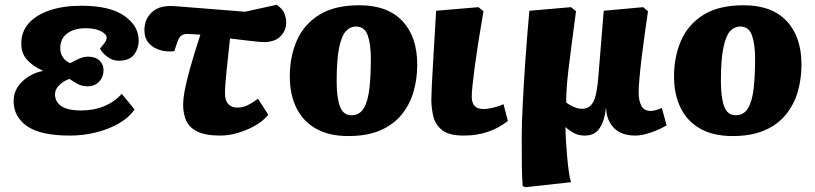

<svg xmlns="http://www.w3.org/2000/svg" viewBox="-20 -553 3408 803"><path d="M272 14Q149 14 93 -25.5Q37 -65 37 -130Q37 -178 73 -212Q109 -246 158 -256V-258Q121 -274 95 -301Q69 -328 69 -371Q69 -421 100.5 -456Q132 -491 188.5 -510Q245 -529 321 -529Q439 -529 499.5 -487Q560 -445 560 -384Q560 -350 540.5 -324.5Q521 -299 477 -299Q451 -299 429.5 -315Q408 -331 398 -350Q413 -367 419.5 -376.5Q426 -386 426 -396Q426 -410 402 -422.5Q378 -435 338 -435Q291 -435 261.5 -413.5Q232 -392 232 -351Q232 -329 243.5 -312.5Q255 -296 274 -289Q290 -298 309.5 -307Q329 -316 348 -316Q379 -316 396 -300Q413 -284 413 -260Q413 -231 394.5 -211.5Q376 -192 346 -192Q323 -192 304.5 -202Q286 -212 271 -223Q248 -216 229 -198Q210 -180 210 -159Q210 -128 236 -109.5Q262 -91 320 -91Q373 -91 417 -109.5Q461 -128 489 -161L543 -95Q517 -59 474 -35Q431 -11 379 1.5Q327 14 272 14Z M902 14Q838 14 804 -3.5Q770 -21 758 -50Q746 -79 746 -113Q746 -139 752.5 -174.5Q759 -210 774.5 -266Q790 -322 818 -408Q801 -409 786.5 -410Q772 -411 762 -411Q750 -411 739.5 -405Q729 -399 721 -375L709 -339Q678 -335 649.5 -343.5Q621 -352 602.5 -372.5Q584 -393 584 -427Q584 -474 617 -503.5Q650 -533 715 -527L1005 -504L1137 -533Q1162 -516 1169.5 -496.5Q1177 -477 1177 -460Q1177 -425 1153 -401Q1129 -377 1084 -377Q1068 -377 1031 -381.5Q994 -386 942 -392Q934 -318 927.5 -256.5Q921 -195 921 -162Q921 -132 935 -117.5Q949 -103 972 -103Q996 -103 1016 -113Q1036 -123 1059 -140L1102 -73Q1082 -48 1048.5 -28.5Q1015 -9 976 2.5Q937 14 902 14Z M1437 16Q1355 16 1300.5 -15.5Q1246 -47 1219 -103Q1192 -159 1192 -233Q1192 -317 1222 -384.5Q1252 -452 1316 -491.5Q1380 -531 1483 -531Q1601 -531 1663 -465Q1725 -399 1725 -283Q1725 -223 1709.5 -169.5Q1694 -116 1660 -74Q1626 -32 1571 -8Q1516 16 1437 16ZM1450 -71Q1484 -71 1501.5 -100.5Q1519 -130 1525 -183.5Q1531 -237 1531 -307Q1531 -368 1518 -405Q1505 -442 1469 -442Q1444 -442 1426 -422Q1408 -402 1398 -352Q1388 -302 1388 -213Q1388 -146 1401.5 -108.5Q1415 -71 1450 -71Z M1920 14Q1858 14 1829.5 -8.5Q1801 -31 1792.5 -65.5Q1784 -100 1784 -137Q1784 -153 1786 -195Q1788 -237 1792.5 -313Q1797 -389 1804 -508L1981 -523L2002 -506Q1978 -367 1965.5 -273.5Q1953 -180 1953 -149Q1953 -124 1964.5 -110.5Q1976 -97 2002 -97Q2020 -97 2044 -103Q2068 -109 2086 -117L2104 -47Q2027 14 1920 14Z M2177 230 2166 225Q2163 188 2162.5 139.5Q2162 91 2162 17Q2162 -32 2166 -113.5Q2170 -195 2177 -297Q2184 -399 2194 -508L2368 -523L2389 -506Q2378 -422 2370 -361.5Q2362 -301 2357 -258Q2352 -215 2350 -183Q2348 -151 2348 -124Q2361 -114 2379.5 -106Q2398 -98 2414 -98Q2446 -98 2461.5 -127Q2477 -156 2483 -239L2505 -508L2670 -523L2690 -506Q2684 -464 2677 -414.5Q2670 -365 2664 -316Q2658 -267 2654.5 -227Q2651 -187 2651 -164Q2651 -134 2662 -111.5Q2673 -89 2701 -89Q2712 -89 2724.5 -93Q2737 -97 2748 -101L2768 -29Q2739 -11 2701.5 1.5Q2664 14 2637 14Q2579 14 2548 -17.5Q2517 -49 2515 -100H2514Q2509 -50 2488.5 -18Q2468 14 2426 14Q2398 14 2377.5 2Q2357 -10 2346 -21H2345Q2345 3 2347 35.5Q2349 68 2352 102Q2355 136 2359 164.5Q2363 193 2368 209Z M3044 16Q2962 16 2907.5 -15.5Q2853 -47 2826 -103Q2799 -159 2799 -233Q2799 -317 2829 -384.5Q2859 -452 2923 -491.5Q2987 -531 3090 -531Q3208 -531 3270 -465Q3332 -399 3332 -283Q3332 -223 3316.5 -169.5Q3301 -116 3267 -74Q3233 -32 3178 -8Q3123 16 3044 16ZM3057 -71Q3091 -71 3108.5 -100.5Q3126 -130 3132 -183.5Q3138 -237 3138 -307Q3138 -368 3125 -405Q3112 -442 3076 -442Q3051 -442 3033 -422Q3015 -402 3005 -352Q2995 -302 2995 -213Q2995 -146 3008.5 -108.5Q3022 -71 3057 -71Z"/></svg>

Font: Literata 12pt ExtraBold
Style: Italic
Weight: 800
Italic angle: -2°
Designer: Latin by Veronika Burian and Jose Scaglione. Greek by Irene Vlachou. Cyrillic by Vera Evstafieva
Foundry: TypeTogether
Version: Version 3.002